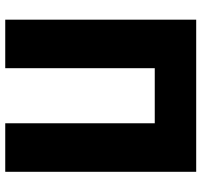

<svg xmlns="http://www.w3.org/2000/svg" viewBox="-38 -730 768 732"><g transform="rotate(90 346.0 -364.0)"><path d="M55 0V-728H635V0H450V-570H240V0Z"/></g></svg>

Font: Murecho ExtraBold
Style: Regular
Weight: 800
Designer: Neil Summerour
Foundry: Positype
Version: Version 1.010; ttfautohint (v1.8.3)